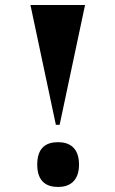

<svg xmlns="http://www.w3.org/2000/svg" viewBox="-20 -734 458 763"><path d="M202 -238H217L318 -714H101ZM211 9C255 9 294 -13 294 -80C294 -148 255 -169 211 -169C164 -169 128 -148 128 -80C128 -13 164 9 211 9Z"/></svg>

Font: Noto Serif Display Black
Style: Regular
Weight: 900
Designer: Monotype Design Team
Foundry: Monotype Imaging Inc.
Version: Version 2.009